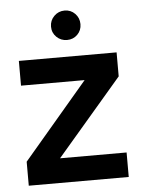

<svg xmlns="http://www.w3.org/2000/svg" viewBox="-51 -731 583 773"><g transform="rotate(-5 240.5 -345.0)"><path d="M34 0V-97L295 -404H38V-504H433V-407L169 -99H438V0ZM281 -588Q264 -571 239 -571Q214 -571 196.5 -588Q179 -605 179 -630Q179 -655 196.5 -672.5Q214 -690 239 -690Q264 -690 281 -672.5Q298 -655 298 -630Q298 -605 281 -588Z"/></g></svg>

Font: AWOL-DM SemiBold
Style: Regular
Weight: 600
Designer: Colophon Foundry, Jonny Pinhorn, Mikhail Sharanda
Foundry: Colophon Foundry
Version: Version 1.000;Glyphs 3.2.3 (3260)